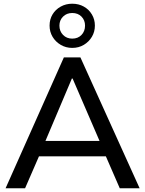

<svg xmlns="http://www.w3.org/2000/svg" viewBox="-20 -1014 782 1034"><path d="M10 0 324 -705H413L732 0H625L538 -200L582 -172H155L202 -200L115 0ZM367 -591 215 -232 191 -255H546L526 -232L371 -591ZM369 -756Q335 -756 307 -772.5Q279 -789 263 -816Q247 -843 247 -876Q247 -910 263 -936.5Q279 -963 307 -978.5Q335 -994 369 -994Q404 -994 431.5 -978.5Q459 -963 475 -936Q491 -909 491 -876Q491 -843 475 -816Q459 -789 431.5 -772.5Q404 -756 369 -756ZM369 -806Q400 -806 419 -826Q438 -846 438 -876Q438 -905 419 -924.5Q400 -944 369 -944Q339 -944 319.5 -924.5Q300 -905 300 -876Q300 -846 319.5 -826Q339 -806 369 -806Z"/></svg>

Font: Mulish ExtraLight SemiBold
Style: Regular
Weight: 600
Version: Version 3.603